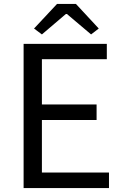

<svg xmlns="http://www.w3.org/2000/svg" viewBox="-20 -956 628 976"><path d="M100 0H534V-79H193V-346H471V-425H193V-655H523V-733H100ZM153 -811 193 -781 315 -885H320L443 -781L482 -811L366 -936H270Z"/></svg>

Font: Source Han Sans KR Regular
Style: Regular
Weight: 400
Designer: Ryoko NISHIZUKA (kana & ideographs); Paul D. Hunt (Latin, Greek & Cyrillic); Wenlong ZHANG (bopomofo); Sandoll Communica
Foundry: Adobe Systems Incorporated
Version: Version 1.004;PS 1.004;hotconv 1.0.82;makeotf.lib2.5.63406